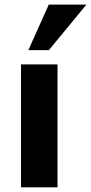

<svg xmlns="http://www.w3.org/2000/svg" viewBox="-20 -805 391 825"><path d="M70.3 0V-528.3H227.1V0ZM101.9 -589.7 189.6 -785.3H351.4L190.1 -589.7Z"/></svg>

Font: Comme
Style: Regular
Weight: 400
Designer: Vernon Adams
Foundry: Vernon Adams
Version: Version 1.000;gftools[0.9.27]